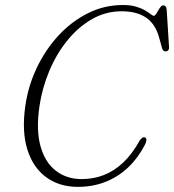

<svg xmlns="http://www.w3.org/2000/svg" viewBox="-20 -733 695 766"><path d="M559.5 -184Q564.5 -181 564 -173.5Q563.5 -166 558.5 -156Q531.5 -103.5 492 -65.8Q452.5 -28 401.8 -7.8Q351 12.5 290.5 12.5Q217 12.5 164.5 -25.8Q112 -64 89.2 -136.2Q66.5 -208.5 81 -310.5Q92 -388.5 126 -460.8Q160 -533 212 -589.8Q264 -646.5 329.8 -679.8Q395.5 -713 470.5 -713Q501.5 -713 523 -706.5Q544.5 -700 558.8 -691.5Q573 -683 581.2 -676.5Q589.5 -670 593.5 -670Q598 -670 602.2 -676.2Q606.5 -682.5 611 -690.8Q615.5 -699 620.5 -705.2Q625.5 -711.5 631 -711.5Q637.5 -711.5 640.8 -707.2Q644 -703 645 -694.5L654.5 -544Q655 -537 651 -532.5Q647 -528 641 -528Q630.5 -527.5 626.5 -541L614 -586Q599 -638.5 562 -663.2Q525 -688 465.5 -688Q402 -688 347.2 -656.8Q292.5 -625.5 249 -572Q205.5 -518.5 177 -450.8Q148.5 -383 137.5 -310Q123.5 -215 141.5 -150Q159.5 -85 202.8 -51.8Q246 -18.5 306 -18.5Q352.5 -18.5 394 -34.5Q435.5 -50.5 471.2 -84.2Q507 -118 536.5 -171Q542 -179.5 547.8 -183.2Q553.5 -187 559.5 -184Z"/></svg>

Font: Fraunces 72pt Soft Wonky ExtraLight
Style: Italic
Weight: 250
Italic angle: -16°
Version: Version 1.000;[b76b70a41]